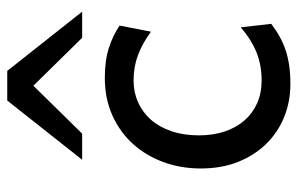

<svg xmlns="http://www.w3.org/2000/svg" viewBox="-168 -654 833 538"><g transform="rotate(-90 249.0 -384.5)"><path d="M451.7 -41.5Q433.1 -27.3 414.8 -17.3Q396.5 -7.3 376.5 -0.7Q356.4 5.9 333.5 9Q310.5 12.2 283.2 12.2Q233.9 12.2 190.9 -5.1Q147.9 -22.5 115.7 -55.2Q83.5 -87.9 64.9 -134.3Q46.4 -180.7 46.4 -239.3Q46.4 -294.4 64.2 -343.3Q82 -392.1 115 -428.7Q147.9 -465.3 195.1 -486.6Q242.2 -507.8 300.3 -507.8Q349.1 -507.8 384.5 -496.3Q419.9 -484.9 446.8 -466.3L429.7 -378.4Q396.5 -402.8 363.8 -415Q331.1 -427.2 293 -427.2Q260.3 -427.2 232.2 -414.8Q204.1 -402.3 183.3 -378.9Q162.6 -355.5 150.9 -321.3Q139.2 -287.1 139.2 -244.1Q139.2 -204.6 149.9 -172.4Q160.6 -140.1 180.7 -116.9Q200.7 -93.8 229 -81.1Q257.3 -68.4 293 -68.4Q337.4 -68.4 373.5 -83.5Q409.7 -98.6 441.9 -127ZM70.8 -571.3 236.8 -781.2H319.8L485.8 -571.3H412.6L278.3 -708L144 -571.3Z"/></g></svg>

Font: Andika FrenchTight
Style: Regular
Weight: 400
Designer: Victor Gaultney, Annie Olsen, Julie Remington, Don Collingsworth, Eric Hays, Becca Hirsbrunner
Foundry: SIL International
Version: Version 5.000 ; Dig1 Dig4Opn Dig7 LnSpcTght